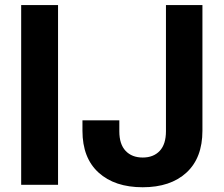

<svg xmlns="http://www.w3.org/2000/svg" viewBox="-20 -748 905 777"><path d="M214.9 -727.5V0H65.7V-727.5ZM557.6 9.8Q444.3 9.8 379 -49.5Q313.7 -108.8 313.7 -218.6V-261H462.9V-216.4Q462.9 -164.3 488.4 -137.4Q513.8 -110.5 557.6 -110.5Q601.1 -110.5 626.4 -137.4Q651.6 -164.3 651.6 -217V-727.5H799.2V-219.1Q799.2 -109.1 734.7 -49.6Q670.1 9.8 557.6 9.8Z"/></svg>

Font: Atlassian Sans
Style: Regular
Weight: 400
Designer: Rasmus Andersson
Foundry: Modifications by Atlassian Pty Ltd, manufactured by rsms
Version: Version 4.001;git-9221beed3